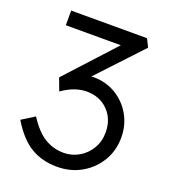

<svg xmlns="http://www.w3.org/2000/svg" viewBox="-131 -795 791 899"><g transform="rotate(20 264.5 -345.0)"><path d="M256 10Q182 10 125.5 -23.5Q69 -57 20 -138L84 -178Q125 -114 168.5 -88Q212 -62 262 -62Q304 -62 339 -82.5Q374 -103 395 -138.5Q416 -174 416 -218Q416 -285 374.5 -327Q333 -369 267 -369Q243 -369 213.5 -360Q184 -351 146 -325L123 -387L343 -627H69V-700H447L467 -660L263 -442Q269 -443 274 -443Q336 -443 385.5 -413.5Q435 -384 464 -333.5Q493 -283 493 -221Q493 -156 461.5 -103.5Q430 -51 376.5 -20.5Q323 10 256 10Z"/></g></svg>

Font: Lexend Deca Light
Style: Regular
Weight: 300
Designer: Bonnie Shaver-Troup, Thomas Jockin
Foundry: Lexend
Version: Version 1.008; ttfautohint (v1.8.4.7-5d5b)